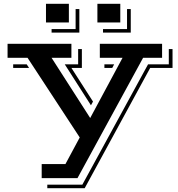

<svg xmlns="http://www.w3.org/2000/svg" viewBox="-20 -700 931 1003"><path d="M488.8 -680.2H608.4V-582.5H488.8ZM220.2 -680.2H339.8V-582.5H220.2ZM518.1 -548.3H643.6V-652.8H663.1V-529.8H518.1ZM249.5 -548.3H375V-652.8H394.5V-529.8H249.5ZM321.8 157.2 396.5 18.1 124 -397.9H19.5V-471.2H353V-397.9H249.5L451.2 -83.5L620.1 -397.9H501.5V-471.2H826.7V-397.9H727.5L384.8 230.5H197.8V157.2ZM410.2 264.6 753.4 -363.8H861.8V-443.8H881.3V-345.2H764.6L422.4 283.2H227.1V264.6ZM318.4 -363.8H388.2V-443.8H407.7V-345.2H353L465.8 -169.4L455.1 -149.9ZM525.4 -363.8H576.2L566.4 -345.2H525.4ZM48.8 -363.8H119.6L131.8 -345.2H48.8Z"/></svg>

Font: Vast Shadow
Style: Regular
Weight: 400
Designer: Nicole Fally
Foundry: Nicole Fally
Version: Version 1.002